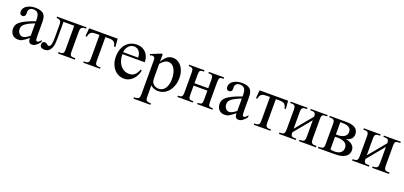

<svg xmlns="http://www.w3.org/2000/svg" viewBox="18 -1373 5268 2503"><g transform="rotate(20 2652.5 -122.0)"><path d="M284.7 -267.6Q228 -245.6 195.1 -227.3Q162.1 -209 145 -192.4Q127.9 -175.8 123.3 -160.4Q118.7 -145 118.7 -128.9Q118.7 -111.3 124 -96.7Q129.4 -82 138.4 -71Q147.5 -60.1 159.9 -53.7Q172.4 -47.4 186.5 -46.9Q205.6 -45.9 229.7 -58.6Q253.9 -71.3 284.7 -96.2ZM443.8 -64.5Q388.7 8.3 336.9 8.3Q326.2 8.3 316.7 4.9Q307.1 1.5 300 -6.8Q293 -15.1 288.8 -29.1Q284.7 -43 284.7 -64.5Q255.4 -41.5 236.1 -27.1Q216.8 -12.7 201.9 -4.9Q187 2.9 173.6 5.6Q160.2 8.3 142.6 8.3Q118.7 8.3 99.1 0.2Q79.6 -7.8 65.4 -22.7Q51.3 -37.6 43.5 -58.8Q35.6 -80.1 35.6 -106Q35.6 -130.9 44.7 -153.3Q53.7 -175.8 80.6 -198.5Q107.4 -221.2 156.2 -245.1Q205.1 -269 284.7 -296.4V-314.9Q284.7 -347.2 279.5 -369.1Q274.4 -391.1 264.2 -405Q253.9 -418.9 238 -425Q222.2 -431.2 201.2 -431.2Q170.4 -431.2 152.8 -415.3Q135.3 -399.4 133.8 -376.5L134.8 -347.2Q135.7 -326.2 124.3 -313.7Q112.8 -301.3 94.2 -301.3Q74.7 -301.3 64 -313.7Q53.2 -326.2 53.2 -348.1Q53.2 -374.5 66.7 -395.3Q80.1 -416 102.8 -430.4Q125.5 -444.8 155 -452.4Q184.6 -460 216.8 -460Q265.1 -460 294.7 -449.2Q324.2 -438.5 340.3 -418.7Q356.4 -398.9 361.6 -370.8Q366.7 -342.8 366.7 -307.6V-155.3Q366.7 -124 367.7 -104Q368.7 -84 369.1 -77.1Q371.6 -64 376.5 -58.6Q381.3 -53.2 390.6 -53.2Q395 -53.2 398.7 -54.2Q402.3 -55.2 408 -59.3Q413.6 -63.5 421.9 -71.3Q430.2 -79.1 443.8 -92.8Z M697.8 0V-18.6Q720.2 -18.6 735.1 -20Q750 -21.5 758.3 -28.1Q766.6 -34.7 770 -47.9Q773.4 -61 773.4 -84.5V-412.1H624.5V-168.5Q624.5 -139.6 620.8 -107.4Q617.2 -75.2 605.5 -48.1Q593.8 -21 571.8 -3.2Q549.8 14.6 513.2 14.6Q485.8 14.6 468 3.2Q450.2 -8.3 450.2 -35.6Q450.2 -57.6 460.7 -68.4Q471.2 -79.1 488.3 -79.1Q500.5 -79.1 508.3 -74.7Q516.1 -70.3 522.2 -65.2Q528.3 -60.1 533.9 -55.7Q539.6 -51.3 547.4 -51.3Q559.1 -51.3 566.9 -60.3Q574.7 -69.3 579.3 -85.2Q584 -101.1 586.2 -122.6Q588.4 -144 588.4 -168.5V-358.9Q588.4 -376.5 585.2 -389.6Q582 -402.8 574.2 -411.6Q566.4 -420.4 553.7 -424.8Q541 -429.2 521.5 -429.2V-447.3H931.2V-429.2H911.1Q894 -429.2 883.1 -423.8Q872.1 -418.5 866 -409.7Q859.9 -400.9 857.4 -389.9Q855 -378.9 855 -367.7V-84.5Q855 -60.5 858.2 -47.4Q861.3 -34.2 869.9 -27.8Q878.4 -21.5 893.3 -20Q908.2 -18.6 931.2 -18.6V0Z M1352.5 -335Q1349.1 -358.9 1341.3 -374Q1333.5 -389.2 1321.3 -397.7Q1309.1 -406.2 1292.2 -409.2Q1275.4 -412.1 1253.4 -412.1H1205.6V-83.5Q1205.6 -66.9 1207.5 -54.7Q1209.5 -42.5 1215.6 -34.4Q1221.7 -26.4 1232.7 -22.5Q1243.7 -18.6 1261.7 -18.6H1280.8V0H1048.8V-18.6H1067.9Q1085.9 -18.6 1096.9 -22.5Q1107.9 -26.4 1114 -34.4Q1120.1 -42.5 1122.1 -54.7Q1124 -66.9 1124 -83.5V-412.1H1075.7Q1054.2 -412.1 1037.4 -409.2Q1020.5 -406.2 1008.3 -397.7Q996.1 -389.2 988.3 -374Q980.5 -358.9 977.1 -335H957.5L966.8 -447.3H1362.8L1372.1 -335Z M1697.8 -306.6Q1697.8 -343.8 1687 -366.9Q1676.3 -390.1 1661.1 -403.3Q1646 -416.5 1629.4 -421.4Q1612.8 -426.3 1600.6 -426.3Q1581.1 -426.3 1562.3 -418.5Q1543.5 -410.6 1528.3 -395.5Q1513.2 -380.4 1502.9 -357.9Q1492.7 -335.4 1489.7 -306.6ZM1799.8 -163.6Q1794.4 -130.9 1779.5 -98.9Q1764.6 -66.9 1741.2 -41.7Q1717.8 -16.6 1686 -1Q1654.3 14.6 1615.7 14.6Q1576.2 14.6 1540.5 -1.7Q1504.9 -18.1 1478.3 -48.6Q1451.7 -79.1 1436 -122.1Q1420.4 -165 1420.4 -218.8Q1420.4 -275.4 1435.8 -320.3Q1451.2 -365.2 1478.8 -396.5Q1506.3 -427.7 1544.4 -444.3Q1582.5 -460.9 1627.9 -460.9Q1665 -460.9 1696.5 -448.5Q1728 -436 1751 -412.6Q1773.9 -389.2 1786.9 -355.5Q1799.8 -321.8 1799.8 -279.3H1489.7Q1489.7 -229.5 1502.9 -189.9Q1516.1 -150.4 1538.6 -123Q1561 -95.7 1590.6 -81.3Q1620.1 -66.9 1652.8 -66.4Q1674.8 -65.9 1693.6 -71Q1712.4 -76.2 1728.5 -88.6Q1744.6 -101.1 1758.5 -121.8Q1772.5 -142.6 1784.2 -173.3Z M2208 -194.3Q2208 -238.3 2199.5 -274.2Q2190.9 -310.1 2175.5 -335.7Q2160.2 -361.3 2138.4 -375.5Q2116.7 -389.6 2090.3 -389.6Q2075.7 -389.6 2063 -385.7Q2050.3 -381.8 2037.6 -373.8Q2024.9 -365.7 2012 -353.8Q1999 -341.8 1983.9 -325.2V-157.7Q1983.9 -105.5 1988.3 -86.4Q1991.2 -73.7 1999.3 -61Q2007.3 -48.3 2019.8 -38.6Q2032.2 -28.8 2049.6 -22.7Q2066.9 -16.6 2088.4 -16.6Q2116.7 -16.6 2139.2 -29.8Q2161.6 -43 2176.8 -66.7Q2191.9 -90.3 2200 -122.8Q2208 -155.3 2208 -194.3ZM2295.4 -240.7Q2295.4 -188 2280.5 -141.6Q2265.6 -95.2 2238.5 -60.3Q2211.4 -25.4 2173.8 -5.4Q2136.2 14.6 2090.3 14.6Q2079.6 14.6 2067.4 13.7Q2055.2 12.7 2042 8.5Q2028.8 4.4 2014.2 -3.7Q1999.5 -11.7 1983.9 -25.9V111.8Q1983.9 138.2 1985.6 154.5Q1987.3 170.9 1994.9 180.2Q2002.4 189.5 2017.6 193.4Q2032.7 197.3 2059.6 198.2V216.8H1823.7V198.2Q1851.1 197.3 1866.7 193.6Q1882.3 189.9 1890.1 180.4Q1897.9 170.9 1899.9 154.1Q1901.9 137.2 1901.9 109.4V-315.9Q1901.9 -334 1901.6 -346.2Q1901.4 -358.4 1899.9 -366.5Q1898.4 -374.5 1895 -379.4Q1891.6 -384.3 1885.3 -388.7Q1877.9 -393.6 1866 -394.5Q1854 -395.5 1832.5 -386.7L1826.7 -403.3L1966.3 -460H1983.9V-354.5Q2001 -383.8 2018.1 -404.1Q2035.2 -424.3 2052.7 -436.8Q2070.3 -449.2 2088.9 -454.6Q2107.4 -460 2127.9 -460Q2165 -460 2195.8 -443.1Q2226.6 -426.3 2248.8 -396.7Q2271 -367.2 2283.2 -327.1Q2295.4 -287.1 2295.4 -240.7Z M2628.4 0V-17.6Q2648.4 -17.6 2661.1 -20.3Q2673.8 -22.9 2681.2 -30.3Q2688.5 -37.6 2691.2 -50.5Q2693.8 -63.5 2693.8 -83.5V-210.9H2502.4V-83.5Q2502.4 -61 2505.1 -48.1Q2507.8 -35.2 2515.1 -28.3Q2522.5 -21.5 2535.2 -19.5Q2547.9 -17.6 2567.9 -17.6V0H2355V-17.6Q2375 -17.6 2387.7 -20.5Q2400.4 -23.4 2407.7 -31Q2415 -38.6 2418 -51.3Q2420.9 -64 2420.9 -83.5V-362.8Q2420.9 -382.8 2418 -395.8Q2415 -408.7 2407.7 -416Q2400.4 -423.3 2387.7 -426.3Q2375 -429.2 2355 -429.2V-447.3H2567.9V-429.2Q2547.9 -429.2 2535.2 -427.2Q2522.5 -425.3 2515.1 -418.5Q2507.8 -411.6 2505.1 -398.4Q2502.4 -385.3 2502.4 -362.8V-244.1H2693.8V-362.8Q2693.8 -383.3 2691.2 -396.2Q2688.5 -409.2 2681.2 -416.5Q2673.8 -423.8 2661.1 -426.5Q2648.4 -429.2 2628.4 -429.2V-447.3H2840.8V-429.2Q2820.8 -429.2 2808.1 -427Q2795.4 -424.8 2788.1 -417.7Q2780.8 -410.6 2778.1 -397.5Q2775.4 -384.3 2775.4 -362.8V-83.5Q2775.4 -62 2778.1 -48.8Q2780.8 -35.6 2788.1 -28.8Q2795.4 -22 2808.1 -19.8Q2820.8 -17.6 2840.8 -17.6V0Z M3150.9 -267.6Q3094.2 -245.6 3061.3 -227.3Q3028.3 -209 3011.2 -192.4Q2994.1 -175.8 2989.5 -160.4Q2984.9 -145 2984.9 -128.9Q2984.9 -111.3 2990.2 -96.7Q2995.6 -82 3004.6 -71Q3013.7 -60.1 3026.1 -53.7Q3038.6 -47.4 3052.7 -46.9Q3071.8 -45.9 3095.9 -58.6Q3120.1 -71.3 3150.9 -96.2ZM3310.1 -64.5Q3254.9 8.3 3203.1 8.3Q3192.4 8.3 3182.9 4.9Q3173.3 1.5 3166.3 -6.8Q3159.2 -15.1 3155 -29.1Q3150.9 -43 3150.9 -64.5Q3121.6 -41.5 3102.3 -27.1Q3083 -12.7 3068.1 -4.9Q3053.2 2.9 3039.8 5.6Q3026.4 8.3 3008.8 8.3Q2984.9 8.3 2965.3 0.2Q2945.8 -7.8 2931.6 -22.7Q2917.5 -37.6 2909.7 -58.8Q2901.9 -80.1 2901.9 -106Q2901.9 -130.9 2910.9 -153.3Q2919.9 -175.8 2946.8 -198.5Q2973.6 -221.2 3022.5 -245.1Q3071.3 -269 3150.9 -296.4V-314.9Q3150.9 -347.2 3145.8 -369.1Q3140.6 -391.1 3130.4 -405Q3120.1 -418.9 3104.2 -425Q3088.4 -431.2 3067.4 -431.2Q3036.6 -431.2 3019 -415.3Q3001.5 -399.4 3000 -376.5L3001 -347.2Q3002 -326.2 2990.5 -313.7Q2979 -301.3 2960.4 -301.3Q2940.9 -301.3 2930.2 -313.7Q2919.4 -326.2 2919.4 -348.1Q2919.4 -374.5 2932.9 -395.3Q2946.3 -416 2969 -430.4Q2991.7 -444.8 3021.2 -452.4Q3050.8 -460 3083 -460Q3131.3 -460 3160.9 -449.2Q3190.4 -438.5 3206.5 -418.7Q3222.7 -398.9 3227.8 -370.8Q3232.9 -342.8 3232.9 -307.6V-155.3Q3232.9 -124 3233.9 -104Q3234.9 -84 3235.4 -77.1Q3237.8 -64 3242.7 -58.6Q3247.6 -53.2 3256.8 -53.2Q3261.2 -53.2 3264.9 -54.2Q3268.6 -55.2 3274.2 -59.3Q3279.8 -63.5 3288.1 -71.3Q3296.4 -79.1 3310.1 -92.8Z M3717.3 -335Q3713.9 -358.9 3706.1 -374Q3698.2 -389.2 3686 -397.7Q3673.8 -406.2 3657 -409.2Q3640.1 -412.1 3618.2 -412.1H3570.3V-83.5Q3570.3 -66.9 3572.3 -54.7Q3574.2 -42.5 3580.3 -34.4Q3586.4 -26.4 3597.4 -22.5Q3608.4 -18.6 3626.5 -18.6H3645.5V0H3413.6V-18.6H3432.6Q3450.7 -18.6 3461.7 -22.5Q3472.7 -26.4 3478.8 -34.4Q3484.9 -42.5 3486.8 -54.7Q3488.8 -66.9 3488.8 -83.5V-412.1H3440.4Q3418.9 -412.1 3402.1 -409.2Q3385.3 -406.2 3373 -397.7Q3360.8 -389.2 3353 -374Q3345.2 -358.9 3341.8 -335H3322.3L3331.5 -447.3H3727.5L3736.8 -335Z M4041.5 0V-18.6Q4064.9 -18.6 4079.6 -21.5Q4094.2 -24.4 4102.8 -32.7Q4111.3 -41 4114.3 -55.7Q4117.2 -70.3 4117.2 -93.8V-317.9L3919.9 -79.1Q3919.9 -56.2 3924.1 -43.7Q3928.2 -31.2 3937.5 -25.6Q3946.8 -20 3961.4 -19.3Q3976.1 -18.6 3996.6 -18.6V0H3763.2V-18.6Q3787.1 -18.6 3801.8 -21.5Q3816.4 -24.4 3824.5 -32.7Q3832.5 -41 3835.2 -55.7Q3837.9 -70.3 3837.9 -93.8V-361.8Q3837.9 -384.8 3834.5 -398.2Q3831.1 -411.6 3822.5 -418.5Q3814 -425.3 3799.6 -427.2Q3785.2 -429.2 3763.2 -429.2V-447.3H3996.6V-429.2Q3974.6 -429.2 3960 -427.2Q3945.3 -425.3 3936.3 -418.5Q3927.2 -411.6 3923.6 -398.2Q3919.9 -384.8 3919.9 -361.8V-128.9L4117.2 -367.7Q4117.2 -390.1 4113 -402.6Q4108.9 -415 4099.9 -420.9Q4090.8 -426.8 4076.4 -428Q4062 -429.2 4041.5 -429.2V-447.3H4275.9V-429.2Q4254.4 -429.2 4239.7 -428.2Q4225.1 -427.2 4215.8 -421.4Q4206.5 -415.5 4202.6 -403.1Q4198.7 -390.6 4198.7 -367.7V-93.8Q4198.7 -69.8 4201.9 -54.9Q4205.1 -40 4213.6 -32Q4222.2 -23.9 4237.1 -21.2Q4252 -18.6 4275.9 -18.6V0Z M4614.7 -333Q4614.7 -352.1 4608.6 -367.4Q4602.5 -382.8 4588.1 -393.8Q4573.7 -404.8 4550.3 -410.9Q4526.9 -417 4491.7 -417H4462.9V-248L4490.7 -247.1Q4516.1 -247.1 4538.8 -252.7Q4561.5 -258.3 4578.4 -269.3Q4595.2 -280.3 4605 -296.1Q4614.7 -312 4614.7 -333ZM4635.7 -122.1Q4635.7 -168 4599.6 -191.9Q4563.5 -215.8 4496.6 -215.8Q4490.7 -215.8 4484.9 -215.6Q4479 -215.3 4474.1 -215.3Q4468.8 -214.8 4462.9 -214.8V-40.5Q4472.7 -36.6 4485.4 -34.2Q4498 -31.7 4518.6 -31.7Q4577.1 -31.7 4606.4 -56.4Q4635.7 -81.1 4635.7 -122.1ZM4730.5 -122.1Q4730.5 -110.4 4727.8 -97.7Q4725.1 -85 4719 -72.8Q4712.9 -60.5 4703.4 -50Q4693.8 -39.6 4680.2 -31.7Q4666.5 -24.4 4653.8 -18.3Q4641.1 -12.2 4624.3 -8.3Q4607.4 -4.4 4584.2 -2.2Q4561 0 4527.3 0H4305.2V-18.6Q4327.1 -18.6 4341.8 -20.3Q4356.4 -22 4365.2 -28.8Q4374 -35.6 4377.7 -48.6Q4381.3 -61.5 4381.3 -84.5V-361.8Q4381.3 -385.3 4377.4 -398.7Q4373.5 -412.1 4364.7 -418.9Q4356 -425.8 4341.3 -427.5Q4326.7 -429.2 4305.2 -429.2V-447.3H4534.7Q4571.8 -447.3 4598.9 -441.9Q4626 -436.5 4644.3 -427.5Q4662.6 -418.5 4673.8 -406.5Q4685.1 -394.5 4691.2 -381.8Q4697.3 -369.1 4699.2 -356.4Q4701.2 -343.8 4701.2 -333Q4701.2 -316.4 4695.8 -301Q4690.4 -285.6 4679.2 -272.9Q4668 -260.3 4649.9 -250.7Q4631.8 -241.2 4606.4 -235.8Q4640.6 -229.5 4664.3 -218Q4688 -206.5 4702.6 -191.7Q4717.3 -176.8 4723.9 -158.9Q4730.5 -141.1 4730.5 -122.1Z M5056.2 0V-18.6Q5079.6 -18.6 5094.2 -21.5Q5108.9 -24.4 5117.4 -32.7Q5126 -41 5128.9 -55.7Q5131.8 -70.3 5131.8 -93.8V-317.9L4934.6 -79.1Q4934.6 -56.2 4938.7 -43.7Q4942.9 -31.2 4952.1 -25.6Q4961.4 -20 4976.1 -19.3Q4990.7 -18.6 5011.2 -18.6V0H4777.8V-18.6Q4801.8 -18.6 4816.4 -21.5Q4831.1 -24.4 4839.1 -32.7Q4847.2 -41 4849.9 -55.7Q4852.5 -70.3 4852.5 -93.8V-361.8Q4852.5 -384.8 4849.1 -398.2Q4845.7 -411.6 4837.2 -418.5Q4828.6 -425.3 4814.2 -427.2Q4799.8 -429.2 4777.8 -429.2V-447.3H5011.2V-429.2Q4989.3 -429.2 4974.6 -427.2Q4960 -425.3 4950.9 -418.5Q4941.9 -411.6 4938.2 -398.2Q4934.6 -384.8 4934.6 -361.8V-128.9L5131.8 -367.7Q5131.8 -390.1 5127.7 -402.6Q5123.5 -415 5114.5 -420.9Q5105.5 -426.8 5091.1 -428Q5076.7 -429.2 5056.2 -429.2V-447.3H5290.5V-429.2Q5269 -429.2 5254.4 -428.2Q5239.7 -427.2 5230.5 -421.4Q5221.2 -415.5 5217.3 -403.1Q5213.4 -390.6 5213.4 -367.7V-93.8Q5213.4 -69.8 5216.6 -54.9Q5219.7 -40 5228.3 -32Q5236.8 -23.9 5251.7 -21.2Q5266.6 -18.6 5290.5 -18.6V0Z"/></g></svg>

Font: Doulos SIL CyrE
Style: Regular
Weight: 400
Designer: Walt Agee, Victor Gaultney, Peter Martin, Debbi Hosken, Becca Hirsbrunner
Foundry: SIL International
Version: Version 5.000